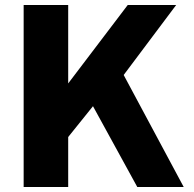

<svg xmlns="http://www.w3.org/2000/svg" viewBox="-20 -743 772 763"><path d="M710 0H525.5L349.5 -321L251 -198.5V0H74V-723H251V-411.5L487.5 -723H680L471.5 -445Z"/></svg>

Font: Public Sans ExtraBold
Style: Regular
Weight: 800
Designer: The Public Sans Project Authors: Dan O. Williams and USWDS (Libre Franklin designed by Pablo Impallari and Rodrigo Fuenz
Version: Version 1.007